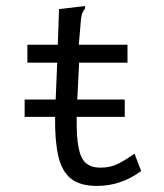

<svg xmlns="http://www.w3.org/2000/svg" viewBox="-20 -604 540 631"><path d="M61 -220V-277H163L168 -398H70V-457H170L174 -574L249 -583L259 -584L260 -577Q255 -570 251.5 -563Q248 -556 246 -539L239 -457H399V-398H240L234 -277H390V-220H232Q231 -153 238.5 -117Q246 -81 263.5 -67Q281 -53 310 -53Q343 -53 368.5 -66Q394 -79 422 -99L444 -42Q410 -17 374 -5Q338 7 299 7Q243 7 213 -17Q183 -41 171.5 -91.5Q160 -142 161 -220Z"/></svg>

Font: Ligconsolata
Style: Regular
Weight: 400
Monospace: yes
Designer: Raph Levien, Cyreal, Brenton Simpson
Foundry: Raph Levien, Cyreal, Google
Version: Version 3.001; ttfautohint (v1.8.2.53-6de2)